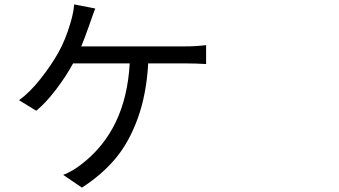

<svg xmlns="http://www.w3.org/2000/svg" viewBox="-20 -812 1540 871"><path d="M348.6 -601.6H821.3Q871.1 -601.6 915 -607.4V-521.5Q867.2 -524.4 821.3 -524.4H652.3Q644.5 -384.8 605 -275.4Q565.4 -166 503.4 -92.3Q441.4 -18.6 351.6 39.1L266.6 -18.6Q307.6 -34.2 347.7 -65.4Q551.8 -220.7 568.4 -524.4H311.5Q279.3 -464.8 232.9 -404.3Q186.5 -343.8 144.5 -309.6L66.4 -357.4Q115.2 -392.6 164.1 -454.6Q212.9 -516.6 244.1 -572.3Q278.3 -632.8 300.8 -711.9Q314.5 -759.8 316.4 -792L412.1 -773.4Q405.3 -756.8 384.8 -697.8Q364.3 -638.7 348.6 -601.6Z"/></svg>

Font: Bpmf Zihi Sans Regular
Style: Regular
Weight: 400
Foundry: But Ko
Version: Version 1.320